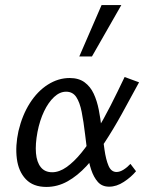

<svg xmlns="http://www.w3.org/2000/svg" viewBox="-20 -731 589 758"><path d="M163 7Q111 7 82 -23.5Q53 -54 46.5 -104.5Q40 -155 53 -214Q68 -277 98 -324Q128 -371 169 -397Q210 -423 255 -423Q291 -423 314 -406Q337 -389 350 -361Q363 -333 370 -297.5Q377 -262 381 -224Q387 -180 392.5 -140.5Q398 -101 408.5 -76.5Q419 -52 440 -52Q453 -52 467.5 -61Q482 -70 495 -84L517 -55Q498 -32 469 -13Q440 6 411 6Q383 6 366.5 -12.5Q350 -31 340 -61Q330 -91 325 -127.5Q320 -164 316 -200Q310 -251 302.5 -289Q295 -327 281 -348Q267 -369 241 -369Q216 -369 193.5 -348Q171 -327 154 -291.5Q137 -256 128 -210Q119 -162 122 -126.5Q125 -91 141 -71Q157 -51 186 -51Q214 -51 243 -71.5Q272 -92 301 -127.5Q330 -163 359 -210.5Q388 -258 416 -313Q444 -368 472 -427L529 -406Q494 -341 460.5 -280.5Q427 -220 392.5 -167.5Q358 -115 322 -76Q286 -37 246.5 -15Q207 7 163 7ZM293 -508 381 -711H459L343 -508Z"/></svg>

Font: Ysabeau Office Medium
Style: Italic
Weight: 500
Italic angle: -12°
Designer: Christian Thalmann (Catharsis Fonts)
Version: Version 2.001;gftools[0.9.30]; featfreeze: tnum,lnum,ss02